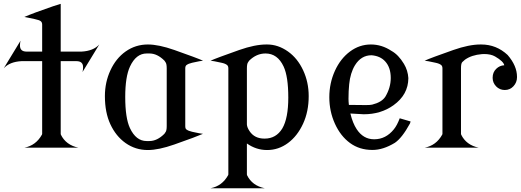

<svg xmlns="http://www.w3.org/2000/svg" viewBox="-44 -770 2716 1001"><path d="M-24.4 -414.1 63 -557.6Q60.1 -545.4 60.1 -532.7Q60.1 -501 94.7 -501Q95.7 -501 97.2 -501H99.1H175.8V-641.6Q175.8 -652.8 169.4 -658.7Q162.1 -665.5 137.7 -670.4Q110.4 -675.8 83 -681.6Q127.4 -701.2 232.4 -737.3Q251 -743.7 272.5 -750V-501H377.4H381.3Q442.9 -504.4 473.6 -538.1L386.2 -394.5Q389.2 -406.7 389.2 -419.4Q389.2 -451.2 354.5 -451.2Q353.5 -451.2 352.1 -451.2H350.1H272.5V-72.3L273.4 -67.9Q299.8 -13.7 365.2 0H83Q143.6 -11.7 174.8 -68.4L175.8 -72.3V-451.2H71.8H67.9Q6.3 -447.8 -24.4 -414.1Z M608.9 -264.6Q608.9 -154.8 633.3 -102.5Q665 -34.7 720.2 -34.7Q727.5 -34.7 734.9 -34.7Q775.4 -34.7 813 -72.3L817.9 -79.6Q825.2 -87.4 825.2 -112.3V-413.6Q825.2 -438.5 818.4 -446.3L813.5 -453.6Q775.9 -491.2 735.4 -491.2Q728 -491.2 720.7 -491.2Q665.5 -491.2 633.8 -423.3Q608.9 -370.1 608.9 -264.6ZM502.9 -269Q502.9 -341.3 531.7 -403.3Q560.5 -465.8 610.8 -501.5Q662.6 -538.1 727.1 -538.1Q783.2 -538.1 865.2 -509.3Q982.9 -467.8 1014.6 -453.6Q1003.9 -453.1 958 -442.9Q938.5 -438.5 928.2 -430.7Q921.9 -425.8 921.9 -413.6V-112.3Q921.9 -99.6 927.7 -95.2Q938 -87.4 957.5 -83Q1003.4 -72.8 1014.2 -72.3Q982.4 -58.1 864.7 -16.6Q782.7 12.2 726.6 12.2Q662.1 12.2 610.4 -24.4Q560.1 -60.1 531.2 -122.6Q502.9 -183.6 502.9 -269Z M1459 -261.2Q1459 -371.1 1434.6 -423.3Q1402.8 -491.2 1340.3 -491.2Q1293 -491.2 1254.9 -453.6L1250 -446.3Q1243.2 -438.5 1243.2 -413.6V-125.5V-121.1Q1244.1 -105.5 1257.3 -85.9Q1283.2 -47.4 1334.5 -47.4Q1335.4 -47.4 1335.9 -47.4Q1395.5 -47.4 1427.7 -100.1Q1459 -153.3 1459 -261.2ZM1053.7 211.4Q1114.3 199.7 1145.5 143.1L1146.5 139.2V-413.6Q1146.5 -425.3 1140.1 -430.7Q1131.3 -438.5 1110.4 -442.9Q1066.4 -452.6 1053.7 -453.6Q1085.4 -467.8 1203.1 -509.3Q1285.2 -538.1 1344.7 -538.1Q1346.7 -538.1 1348.6 -538.1Q1405.8 -538.1 1457.5 -501.5Q1507.3 -466.3 1536.6 -403.3Q1565.4 -341.3 1565.4 -269Q1565.4 -188.5 1536.1 -125Q1506.3 -60.5 1457.5 -24.4Q1408.2 12.2 1348.6 12.2Q1291.5 12.2 1243.2 -22V139.2L1244.1 143.6Q1270.5 197.8 1335.9 211.4Z M1672.9 -263.2Q1672.9 -336.4 1702.1 -400.9Q1731 -464.4 1780.8 -501.5Q1830.1 -538.1 1889.6 -538.1Q1946.3 -538.1 1996.6 -504.9Q2033.2 -484.9 2062 -437Q2082.5 -402.8 2085 -362.8Q2084.5 -276.4 2007.3 -221.2Q1941.9 -174.3 1852.5 -174.3Q1851.6 -174.3 1782.7 -178.2Q1794.9 -127.9 1815.4 -96.7Q1850.1 -43.9 1906.2 -43.9H1907.2Q1967.3 -43.9 2009.3 -95.7Q2026.4 -116.7 2040 -153.3L2096.7 -136.7Q2094.7 -128.9 2093.3 -126Q2052.2 -50.8 2014.6 -25.4Q1953.6 11.7 1898.4 11.7H1897Q1830.1 11.7 1780.8 -24.4Q1731.4 -60.5 1702.1 -125Q1672.9 -189.5 1672.9 -263.2ZM1993.2 -363.3Q1993.2 -418.5 1963.9 -450.2Q1938.5 -478 1893.6 -481.9H1892.6Q1838.9 -481.9 1806.6 -429.7Q1782.2 -389.6 1776.4 -330.1Q1772.9 -295.4 1772.9 -254.9Q1772.9 -241.2 1774.9 -223.1Q1819.3 -222.2 1863.8 -222.2Q1886.7 -222.2 1896.5 -224.6Q1945.8 -236.8 1964.8 -265.6Q1993.2 -313 1993.2 -363.3Z M2169.9 0Q2230.5 -11.7 2261.7 -68.4L2262.7 -72.3V-413.6Q2262.7 -425.3 2256.3 -430.7Q2247.6 -438.5 2226.6 -442.9Q2182.6 -452.6 2169.9 -453.6Q2203.6 -468.8 2319.3 -509.3Q2401.4 -538.1 2460.9 -538.1Q2462.9 -538.1 2464.8 -538.1Q2543.9 -538.1 2602.5 -483.4Q2651.4 -426.8 2651.4 -369.6Q2651.4 -368.2 2651.4 -367.2Q2651.4 -340.3 2632.8 -320.3Q2614.7 -300.8 2587.9 -300.8Q2561 -300.8 2543 -319.3Q2524.4 -338.4 2524.4 -363.8Q2524.4 -364.7 2524.4 -365.2Q2524.4 -393.1 2543 -411.1Q2561 -428.7 2585 -429.7Q2581.5 -449.7 2537.1 -475.6Q2515.1 -488.3 2480 -488.3Q2474.1 -488.3 2468.3 -487.8Q2415 -483.4 2380.4 -459Q2377.9 -457.5 2366.2 -446.3Q2359.4 -439.9 2359.4 -413.6V-72.3L2360.4 -67.9Q2386.7 -13.7 2452.1 0Z"/></svg>

Font: Modern Antiqua
Style: Regular
Weight: 500
Version: Version 1.0